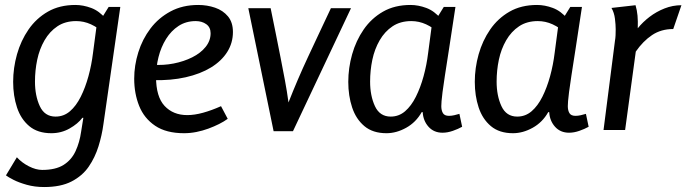

<svg xmlns="http://www.w3.org/2000/svg" viewBox="-20 -524 2767 774"><path d="M418 -496H465L397 -24Q391 21 377 66Q363 111 337.5 148Q312 185 268.5 207.5Q225 230 158 230Q120 230 88 221Q56 212 34.5 201Q13 190 4 183L48 110Q68 132 96.5 146.5Q125 161 150 161Q204 161 236 141Q268 121 284.5 85.5Q301 50 307 7L316 -49H312Q294 -25 260.5 -6Q227 13 187 13Q132 13 98 -15.5Q64 -44 48.5 -91Q33 -138 33 -194Q33 -250 48.5 -305Q64 -360 95 -405Q126 -450 173 -477Q220 -504 284 -504Q315 -504 347.5 -492Q380 -480 407 -448V-385Q375 -413 346.5 -426Q318 -439 287 -439Q243 -439 211.5 -418Q180 -397 159.5 -361.5Q139 -326 130 -283Q121 -240 121 -195Q121 -138 140.5 -96Q160 -54 204 -54Q237 -54 262 -75.5Q287 -97 305.5 -134Q324 -171 336.5 -216.5Q349 -262 355 -311L369 -417Z M779 -504Q815 -504 847 -493Q879 -482 899 -458Q919 -434 919 -395Q919 -351 896 -314.5Q873 -278 830.5 -252Q788 -226 728.5 -212.5Q669 -199 597 -201V-263Q639 -260 680 -268Q721 -276 755 -293Q789 -310 809 -335Q829 -360 829 -390Q829 -414 811.5 -426.5Q794 -439 769 -439Q730 -439 700 -419.5Q670 -400 649.5 -367Q629 -334 619 -294Q609 -254 609 -214Q609 -134 643.5 -97Q678 -60 735 -60Q764 -60 798.5 -69.5Q833 -79 871 -96L898 -45Q883 -34 863 -24Q843 -14 820 -5.5Q797 3 772 8Q747 13 722 13Q650 13 605.5 -17Q561 -47 541 -97Q521 -147 521 -207Q521 -260 537.5 -313Q554 -366 586.5 -409Q619 -452 667.5 -478Q716 -504 779 -504Z M1071 -491Q1082 -437 1092 -387.5Q1102 -338 1111 -292Q1120 -246 1128.5 -201Q1137 -156 1143 -111Q1161 -157 1180.5 -202.5Q1200 -248 1221.5 -294Q1243 -340 1266 -389Q1289 -438 1314 -491H1395L1161 5H1083L981 -491Z M1769 -496H1816Q1801 -396 1790.5 -328.5Q1780 -261 1773.5 -219Q1767 -177 1764 -153Q1761 -129 1760 -116.5Q1759 -104 1759 -96Q1759 -79 1765.5 -68Q1772 -57 1790 -57Q1800 -57 1811 -59.5Q1822 -62 1832 -65L1843 -13Q1827 -4 1805.5 3.5Q1784 11 1764 11Q1729 11 1707.5 -13Q1686 -37 1684 -72H1680Q1657 -31 1617.5 -9Q1578 13 1538 13Q1483 13 1449 -15.5Q1415 -44 1399.5 -91Q1384 -138 1384 -194Q1384 -250 1399.5 -305Q1415 -360 1446 -405Q1477 -450 1524 -477Q1571 -504 1635 -504Q1666 -504 1698.5 -492Q1731 -480 1758 -448V-385Q1726 -413 1697.5 -426Q1669 -439 1638 -439Q1594 -439 1562.5 -418Q1531 -397 1510.5 -361.5Q1490 -326 1481 -283Q1472 -240 1472 -195Q1472 -138 1491.5 -96Q1511 -54 1555 -54Q1588 -54 1613 -75.5Q1638 -97 1656.5 -134Q1675 -171 1687.5 -216.5Q1700 -262 1706 -311L1720 -417Z M2279 -496H2326Q2311 -396 2300.5 -328.5Q2290 -261 2283.5 -219Q2277 -177 2274 -153Q2271 -129 2270 -116.5Q2269 -104 2269 -96Q2269 -79 2275.5 -68Q2282 -57 2300 -57Q2310 -57 2321 -59.5Q2332 -62 2342 -65L2353 -13Q2337 -4 2315.5 3.5Q2294 11 2274 11Q2239 11 2217.5 -13Q2196 -37 2194 -72H2190Q2167 -31 2127.5 -9Q2088 13 2048 13Q1993 13 1959 -15.5Q1925 -44 1909.5 -91Q1894 -138 1894 -194Q1894 -250 1909.5 -305Q1925 -360 1956 -405Q1987 -450 2034 -477Q2081 -504 2145 -504Q2176 -504 2208.5 -492Q2241 -480 2268 -448V-385Q2236 -413 2207.5 -426Q2179 -439 2148 -439Q2104 -439 2072.5 -418Q2041 -397 2020.5 -361.5Q2000 -326 1991 -283Q1982 -240 1982 -195Q1982 -138 2001.5 -96Q2021 -54 2065 -54Q2098 -54 2123 -75.5Q2148 -97 2166.5 -134Q2185 -171 2197.5 -216.5Q2210 -262 2216 -311L2230 -417Z M2542 -503Q2548 -483 2550 -461Q2552 -439 2551 -410Q2571 -435 2598.5 -456Q2626 -477 2659 -490Q2692 -503 2727 -503L2694 -407Q2645 -407 2608.5 -382.5Q2572 -358 2543 -316L2500 0H2413L2459 -359Q2461 -370 2461.5 -382Q2462 -394 2462 -406Q2462 -424 2459 -448.5Q2456 -473 2445 -492Z"/></svg>

Font: Rosario Medium
Style: Italic
Weight: 500
Italic angle: -8.05°
Version: Version 1.201